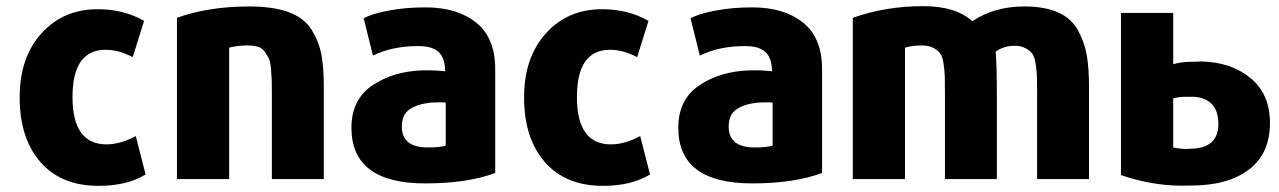

<svg xmlns="http://www.w3.org/2000/svg" viewBox="-20 -583 4163 625"><path d="M454 -15Q393 22 301 22Q179 22 111.5 -55.5Q44 -133 44 -266Q44 -396 115 -474.5Q186 -553 298 -553Q383 -553 449 -515L412 -397Q366 -421 324 -421Q216 -421 216 -267Q216 -113 327 -113Q371 -113 422 -140Z M1034 0H865V-276Q865 -309 864.5 -322.5Q864 -336 862 -359.5Q860 -383 855 -393Q850 -403 841.5 -415Q833 -427 819 -431Q805 -435 785 -435Q754 -435 726 -428V0H556V-525Q659 -562 791 -562Q869 -562 919.5 -543.5Q970 -525 994 -486.5Q1018 -448 1026 -406.5Q1034 -365 1034 -301Z M1592 -358V-20Q1502 14 1364 14Q1124 14 1124 -167Q1124 -259 1192 -305Q1260 -351 1356 -354H1385Q1399 -354 1429 -351Q1429 -393 1408.5 -413Q1388 -433 1342 -433Q1256 -433 1194 -402L1164 -523Q1186 -537 1242 -548Q1298 -559 1365 -559Q1468 -559 1530 -509.5Q1592 -460 1592 -358ZM1431 -109V-249Q1410 -251 1382 -249Q1337 -244 1312.5 -226.5Q1288 -209 1288 -171Q1288 -103 1373 -103Q1412 -103 1431 -109Z M2096 -15Q2035 22 1943 22Q1821 22 1753.5 -55.5Q1686 -133 1686 -266Q1686 -396 1757 -474.5Q1828 -553 1940 -553Q2025 -553 2091 -515L2054 -397Q2008 -421 1966 -421Q1858 -421 1858 -267Q1858 -113 1969 -113Q2013 -113 2064 -140Z M2656 -358V-20Q2566 14 2428 14Q2188 14 2188 -167Q2188 -259 2256 -305Q2324 -351 2420 -354H2449Q2463 -354 2493 -351Q2493 -393 2472.5 -413Q2452 -433 2406 -433Q2320 -433 2258 -402L2228 -523Q2250 -537 2306 -548Q2362 -559 2429 -559Q2532 -559 2594 -509.5Q2656 -460 2656 -358ZM2495 -109V-249Q2474 -251 2446 -249Q2401 -244 2376.5 -226.5Q2352 -209 2352 -171Q2352 -103 2437 -103Q2476 -103 2495 -109Z M3525 0H3356V-277Q3356 -315 3355.5 -332Q3355 -349 3351.5 -373.5Q3348 -398 3340.5 -408Q3333 -418 3318.5 -426Q3304 -434 3283 -434Q3248 -434 3221 -415Q3225 -377 3225 -264V0H3056V-277Q3056 -316 3055.5 -333.5Q3055 -351 3051.5 -375.5Q3048 -400 3040 -410Q3032 -420 3017.5 -427.5Q3003 -435 2981 -435Q2949 -435 2926 -428V0H2756V-525Q2863 -563 2985 -563Q3091 -563 3145 -514Q3217 -562 3314 -562Q3381 -562 3424.5 -542.5Q3468 -523 3489 -484.5Q3510 -446 3517.5 -404Q3525 -362 3525 -301Z M3629 -541H3799V-374Q3822 -381 3855 -382Q3877 -382 3890 -383Q3987 -381 4050.5 -329Q4114 -277 4114 -183Q4114 -83 4045.5 -31Q3977 21 3857 21Q3742 26 3629 -13ZM3946 -180Q3946 -260 3869 -268H3840Q3819 -268 3799 -263V-103Q3815 -99 3836 -98Q3840 -98 3848 -98.5Q3856 -99 3860 -99Q3946 -102 3946 -180Z"/></svg>

Font: Repo
Style: ExtraBold
Weight: 800
Designer: Stefan Peev
Foundry: Context Ltd
Version: Version 001.000